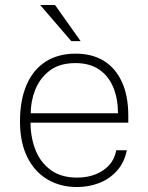

<svg xmlns="http://www.w3.org/2000/svg" viewBox="-20 -743 597 773"><path d="M103 -249Q103 -190.5 122.5 -140.2Q142 -90 183.5 -59Q225 -28 290.5 -28Q352 -28 395.5 -57.5Q439 -87 448 -138H490.5Q480.5 -88 450.5 -55Q420.5 -22 378.8 -6Q337 10 290.5 10Q222.5 10 170.8 -20.8Q119 -51.5 89.8 -110.5Q60.5 -169.5 60.5 -254Q60.5 -339.5 86.8 -400.8Q113 -462 163.2 -494.5Q213.5 -527 284.5 -527Q351.5 -527 398.8 -497.5Q446 -468 471.2 -412.2Q496.5 -356.5 496.5 -277V-249ZM104 -287H455Q455 -344.5 436.5 -390.2Q418 -436 380 -462.5Q342 -489 283.5 -489Q220 -489 180.2 -458.8Q140.5 -428.5 122 -382Q103.5 -335.5 104 -287ZM201.5 -723H141.5L267 -577.5H304.5Z"/></svg>

Font: Public Sans Thin
Style: Regular
Weight: 100
Designer: The Public Sans project authors (U.S. Web Design System). Libre Franklin designed by Pablo Impallari and Rodrigo Fuenzal
Version: Version 1.008